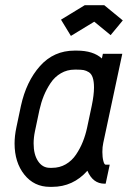

<svg xmlns="http://www.w3.org/2000/svg" viewBox="-20 -707 493 739"><path d="M381.3 -687 452.6 -628.4 405.8 -571.8 342.8 -623.5 252.9 -568.8 214.8 -631.3 306.2 -687ZM341.8 -370.1Q341.8 -393.6 336.9 -408.2Q332 -422.9 321.8 -429.2Q311.5 -435.5 301.8 -437.3Q292 -439 275.9 -439H267.1Q238.3 -439 214.4 -425Q190.4 -411.1 174.6 -387.2Q158.7 -363.3 148.4 -337.9Q138.2 -312.5 131.8 -283.7L114.3 -200.7Q109.4 -176.8 109.4 -154.8Q109.4 -112.3 126.5 -86.7Q143.6 -61 171.9 -61H180.7Q209.5 -61 233.2 -74.7Q256.8 -88.4 272.7 -112.1Q288.6 -135.7 298.8 -161.4Q309.1 -187 315.4 -216.3L333 -299.3Q341.8 -341.3 341.8 -370.1ZM267.1 -512.2H275.9Q338.9 -512.2 372.1 -481.9L376 -500H450.7L377.4 -156.7Q374 -141.1 374 -122.1Q374 -102.1 377.7 -87.6Q381.3 -73.2 386.7 -73.2H402.3L386.7 0H382.3Q337.4 0 316.4 -49.8Q261.2 12.2 180.7 12.2H171.9Q111.3 12.2 73.7 -34.9Q36.1 -82 36.1 -154.8Q36.1 -183.6 43 -216.3L60.5 -299.3Q81.1 -393.6 134 -452.9Q187 -512.2 267.1 -512.2Z"/></svg>

Font: Anka/Coder Narrow
Style: Italic
Weight: 400
Width: 3
Italic angle: -12°
Monospace: yes
Version: Version 001.100